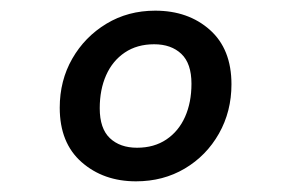

<svg xmlns="http://www.w3.org/2000/svg" viewBox="-20 -721 557 360"><path d="M235 -381Q174 -381 133 -417Q92 -453 92 -519Q92 -570 115.5 -611Q139 -652 179.5 -676.5Q220 -701 271 -701Q333 -701 373.5 -665Q414 -629 414 -563Q414 -512 390.5 -470.5Q367 -429 326.5 -405Q286 -381 235 -381ZM237 -444Q269 -444 292 -459.5Q315 -475 327 -502Q339 -529 339 -564Q339 -602 320 -620Q301 -638 269 -638Q237 -638 214 -622.5Q191 -607 179 -580Q167 -553 167 -518Q167 -480 186 -462Q205 -444 237 -444Z"/></svg>

Font: Fira Sans Variable
Style: Italic
Weight: 397
Italic angle: -8°
Designer: Carrois Corporate & Edenspiekermann AG
Foundry: Carrois Corporate GbR & Edenspiekermann AG
Version: Version 4.202